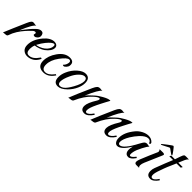

<svg xmlns="http://www.w3.org/2000/svg" viewBox="189 -1409 2326 2326"><g transform="rotate(45 1352.0 -246.0)"><path d="M10 7Q29 -41 60.5 -113Q92 -185 132 -277Q140 -297 147.5 -309Q155 -321 161 -328Q174 -343 196 -340L217 -337Q224 -336 229.5 -335.5Q235 -335 239 -336Q219 -326 192.5 -279.5Q166 -233 134 -153Q145 -167 162 -190.5Q179 -214 205 -245Q234 -279 265 -308Q296 -337 325 -337Q348 -337 358 -322Q368 -307 368 -288Q368 -265 350 -247Q332 -229 315 -229Q308 -229 300.5 -232Q293 -235 293 -241Q293 -246 295 -250.5Q297 -255 297 -261Q297 -276 283 -276Q278 -276 269.5 -273.5Q261 -271 247 -257Q219 -231 186.5 -194.5Q154 -158 125.5 -113Q97 -68 79 -14Q74 1 49 2Q15 4 10 7Z M420 4Q381 4 353 -21Q338 -35 331.5 -53.5Q325 -72 325 -96Q325 -188 401 -279Q465 -356 534 -356Q557 -356 573 -344Q590 -330 590 -308Q590 -253 517 -198Q494 -181 456 -168Q414 -154 395 -154Q381 -120 381 -82Q381 -17 429 -17Q492 -17 547 -99L551 -105L568 -98L565 -92Q540 -42 502 -19Q464 4 420 4ZM401 -171Q418 -171 448 -182Q465 -189 480.5 -197Q496 -205 508 -215Q563 -261 563 -312Q563 -334 547 -334Q519 -334 462 -265Q433 -230 401 -171Z M697 4Q597 4 597 -96Q597 -180 655 -262Q718 -352 800 -352Q876 -352 868 -283Q867 -265 849 -244Q832 -224 816 -224Q807 -224 801 -230Q826 -255 832 -281Q834 -288 835 -293.5Q836 -299 836 -304Q836 -330 812 -330Q777 -330 714 -245Q654 -164 654 -87Q654 -14 710 -14Q764 -14 815 -82L821 -90L835 -82L828 -72Q775 4 697 4Z M940 0Q867 0 867 -89Q867 -133 888 -182Q918 -253 973 -302Q1027 -350 1075 -350Q1149 -350 1149 -263Q1149 -218 1127 -168Q1101 -108 1052 -59Q991 0 940 0ZM956 -22Q979 -22 1005 -41Q1038 -65 1080 -141Q1126 -223 1126 -273Q1126 -318 1088 -318Q1058 -318 1020 -280Q983 -243 957 -186Q922 -111 922 -66Q922 -22 956 -22Z M1129 7Q1149 -42 1179 -114Q1209 -186 1252 -280Q1261 -300 1269 -313Q1277 -326 1284 -333Q1298 -347 1320 -347Q1322 -347 1327 -347Q1332 -347 1341 -345Q1355 -344 1362 -345Q1325 -323 1251 -151Q1263 -168 1283.5 -188.5Q1304 -209 1332 -234Q1350 -251 1372 -266.5Q1394 -282 1420 -296Q1479 -329 1507 -329Q1514 -329 1517 -328Q1501 -300 1487.5 -274Q1474 -248 1462 -225Q1404 -113 1397 -70Q1396 -63 1395.5 -57Q1395 -51 1395 -46Q1395 -20 1414 -20Q1445 -20 1488 -83L1502 -73Q1451 4 1399 4Q1336 4 1336 -61Q1336 -114 1401 -218Q1411 -234 1411 -245Q1411 -257 1400 -257Q1389 -257 1371.5 -245.5Q1354 -234 1330 -212Q1292 -177 1259 -128.5Q1226 -80 1199 -18Q1193 -3 1168 0Q1136 3 1129 7Z M1507 7Q1527 -42 1557 -114Q1587 -186 1630 -280Q1639 -300 1647 -313Q1655 -326 1662 -333Q1676 -347 1698 -347Q1700 -347 1705 -347Q1710 -347 1719 -345Q1733 -344 1740 -345Q1703 -323 1629 -151Q1641 -168 1661.5 -188.5Q1682 -209 1710 -234Q1728 -251 1750 -266.5Q1772 -282 1798 -296Q1857 -329 1885 -329Q1892 -329 1895 -328Q1879 -300 1865.5 -274Q1852 -248 1840 -225Q1782 -113 1775 -70Q1774 -63 1773.5 -57Q1773 -51 1773 -46Q1773 -20 1792 -20Q1823 -20 1866 -83L1880 -73Q1829 4 1777 4Q1714 4 1714 -61Q1714 -114 1779 -218Q1789 -234 1789 -245Q1789 -257 1778 -257Q1767 -257 1749.5 -245.5Q1732 -234 1708 -212Q1670 -177 1637 -128.5Q1604 -80 1577 -18Q1571 -3 1546 0Q1514 3 1507 7Z M2148 2Q2126 2 2112 -11Q2092 -28 2092 -68Q2092 -94 2101 -127Q2067 -70 2030 -34Q1992 1 1962 1Q1936 1 1921 -22Q1905 -44 1905 -83Q1905 -178 1990 -279Q2004 -296 2022 -310Q2040 -324 2061 -335Q2104 -357 2144 -357Q2193 -357 2222 -325Q2229 -318 2229 -309Q2229 -292 2211 -296Q2201 -332 2164 -332Q2122 -332 2065 -273Q2045 -251 2027 -227.5Q2009 -204 1993 -178Q1950 -106 1950 -61Q1950 -27 1976 -27Q2005 -27 2043 -71Q2064 -95 2086 -130Q2108 -165 2132 -211Q2142 -230 2150 -242Q2158 -254 2163 -260Q2179 -276 2201 -275L2221 -272Q2234 -269 2243 -271Q2234 -262 2221.5 -242.5Q2209 -223 2193 -192Q2176 -159 2165 -132Q2154 -105 2150 -84Q2148 -74 2147 -65.5Q2146 -57 2146 -50Q2146 -24 2160 -24Q2180 -24 2215 -68L2219 -73L2233 -64L2229 -58Q2188 2 2148 2Z M2288 0Q2259 0 2259 -29Q2259 -47 2271 -78Q2297 -142 2320 -196Q2343 -250 2363 -294Q2366 -299 2366 -305Q2366 -319 2353 -335L2408 -336Q2436 -336 2436 -322Q2436 -318 2434 -313.5Q2432 -309 2429 -301L2337 -88Q2323 -55 2323 -32Q2323 -8 2338 0ZM2326 -386Q2321 -386 2321 -393Q2321 -394 2338 -407.5Q2355 -421 2377.5 -438.5Q2400 -456 2419 -469Q2438 -482 2442 -482H2444Q2448 -482 2459 -469Q2470 -456 2482.5 -439Q2495 -422 2504 -408.5Q2513 -395 2513 -393Q2513 -386 2505 -386Q2503 -386 2491.5 -393.5Q2480 -401 2466.5 -411Q2453 -421 2443 -428Q2435 -435 2429 -435Q2427 -435 2424 -434Q2421 -433 2417 -431Q2403 -424 2382.5 -413Q2362 -402 2345.5 -394Q2329 -386 2326 -386Z M2525 0Q2460 0 2460 -71Q2460 -85 2462.5 -100Q2465 -115 2471 -130Q2524 -270 2561 -358H2496L2508 -380H2570L2594 -450Q2607 -487 2616 -494Q2623 -499 2648 -499L2691 -498Q2671 -481 2661 -457L2628 -380H2704L2692 -358H2619Q2612 -342 2605.5 -326Q2599 -310 2591 -293Q2570 -247 2555 -206Q2537 -159 2526.5 -125Q2516 -91 2514 -71Q2510 -22 2540 -22Q2568 -22 2608 -82L2620 -68Q2572 0 2525 0Z"/></g></svg>

Font: Carattere
Style: Regular
Weight: 400
Designer: Robert E. Leuschke
Foundry: Robert E. Leuschke
Version: Version 1.010; ttfautohint (v1.8.3)